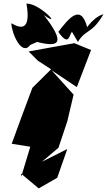

<svg xmlns="http://www.w3.org/2000/svg" viewBox="-20 -988 595 1067"><path d="M298 0 354 -160 213 -89 305 -167 354 -314 389 -462 266 -598 407 -504 486 -710 393 -748 139 -702 190 -651 264 -603 160 -500C121 -397 83 -293 45 -189L190 -166L153 -188L98 -6L96 -24L195 59ZM186 -755C317 -721 341 -753 224 -904C332 -828 200 -971 127 -968C158 -791 72 -843 43 -859C44 -805 100 -673 148 -738ZM413 -755C457 -828 489 -796 555 -909C489 -892 434 -793 466 -831C430 -977 358 -880 304 -811C365 -724 364 -796 380 -811Z"/></svg>

Font: Asimov Silicon
Style: Regular
Weight: 400
Designer: Google
Version: Version 2.000980; 2014